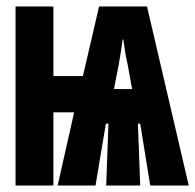

<svg xmlns="http://www.w3.org/2000/svg" viewBox="-20 -573 603 593"><path d="M28 0V-553H145V-338H236L286 -553H434L563 0H444L413 -191H406L413 0H308L315 -191H307L275 0H158L209 -226H145V0ZM332 -298H388L374 -375Q369 -396 366.5 -413Q364 -430 361 -451H359Q356 -429 353 -411.5Q350 -394 347 -375Z"/></svg>

Font: Noto Sans Mono SemiCondensed Black
Style: Regular
Weight: 900
Width: 4
Designer: Monotype Design Team
Foundry: Monotype Imaging Inc.
Version: Version 2.014; ttfautohint (v1.8.4.7-5d5b)